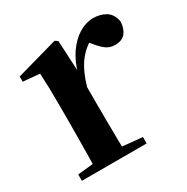

<svg xmlns="http://www.w3.org/2000/svg" viewBox="-132 -667 764 783"><g transform="rotate(-30 250.0 -276.0)"><path d="M35.2 0V-29.9L143.3 -41.2H229.8L340.2 -29.9V0ZM106.2 0Q107.9 -25.5 108.4 -67.4Q108.9 -109.4 109.4 -154.8Q109.9 -200.3 109.9 -234.8V-310.2Q109.9 -360.7 109 -394.1Q108.2 -427.5 106.2 -463.8L28.1 -470.7V-495.2L224.2 -550.4L237.2 -541.7L244.6 -398.7V-397.7V-234.8Q244.6 -200.3 245.1 -154.8Q245.6 -109.4 246.1 -67.4Q246.6 -25.5 247.6 0ZM244.4 -320.2 211.3 -380.9H238.4Q253 -435.6 279.6 -473.9Q306.3 -512.2 339.4 -532.1Q372.5 -551.9 405.6 -551.9Q439.2 -551.9 464.4 -536.8Q489.7 -521.7 496.7 -484.5Q495.9 -453.2 480.2 -432.6Q464.4 -411.9 430.2 -411.9Q405.5 -411.9 387.2 -425.8Q369 -439.6 349.8 -464.4L326.8 -490.9L363.4 -485.1Q320.5 -463.1 292.2 -424.7Q263.9 -386.2 244.4 -320.2Z"/></g></svg>

Font: Noto Serif HK
Style: Regular
Weight: 200
Designer: Ryoko NISHIZUKA 西塚涼子 (kana & ideographs); Frank Grießhammer (Latin, Greek & Cyrillic); Wenlong ZHANG 张文龙 (bopomofo); San
Foundry: Adobe
Version: Version 2.001;hotconv 1.1.0;makeotfexe 2.6.0